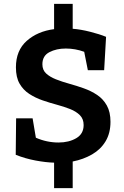

<svg xmlns="http://www.w3.org/2000/svg" viewBox="-20 -850 647 1001"><path d="M262 131V-2Q220 -3 166 -13Q112 -23 62 -43L64 -233H150L167 -132Q224 -107 285 -107Q339 -107 377.5 -129.5Q416 -152 416 -198Q416 -230 396.5 -249.5Q377 -269 345.5 -281.5Q314 -294 276.5 -304Q239 -314 201.5 -327Q164 -340 132.5 -360.5Q101 -381 82 -414Q63 -447 63 -499Q63 -587 119.5 -637Q176 -687 262 -698V-830H359V-700Q400 -697 449.5 -684.5Q499 -672 533 -658L523 -484H438L419 -580Q372 -597 323 -597Q274 -597 237.5 -578Q201 -559 201 -515Q201 -485 220.5 -467Q240 -449 271.5 -436.5Q303 -424 341 -413.5Q379 -403 417 -389.5Q455 -376 486.5 -355Q518 -334 537 -300Q556 -266 556 -215Q556 -156 530.5 -113.5Q505 -71 460 -45Q415 -19 359 -8V131Z"/></svg>

Font: Bitter
Style: Bold
Weight: 700
Designer: Sol Matas, and Bitter project Authors
Foundry: Sol Matas
Version: Version 2.001